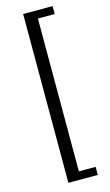

<svg xmlns="http://www.w3.org/2000/svg" viewBox="-161 -903 699 1217"><g transform="rotate(-15 188.0 -295.0)"><path d="M320 259V206H210V-797H320V-849H127V259Z"/></g></svg>

Font: TPK Tissa Web Quiz
Style: Regular
Weight: 400
Designer: Jacques Le Bailly, Suppakit Chalermlarp | Katatrad Co.,Ltd.
Foundry: Jacques Le Bailly, Cadson Demak Co.,Ltd.
Version: Version 5.000;Glyphs 3.1.2 (3151)